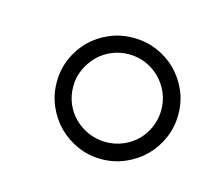

<svg xmlns="http://www.w3.org/2000/svg" viewBox="-48 -552 373 330"><g transform="rotate(15 139.0 -387.0)"><path d="M262.7 -387.2Q262.7 -364.7 254.2 -345Q245.6 -325.2 231 -310.5Q216.3 -295.9 196.5 -287.4Q176.8 -278.8 154.3 -278.8Q131.8 -278.8 112.3 -287.4Q92.8 -295.9 78.1 -310.5Q63.5 -325.2 54.9 -345Q46.4 -364.7 46.4 -387.2Q46.4 -409.7 54.9 -429.4Q63.5 -449.2 78.1 -463.6Q92.8 -478 112.3 -486.3Q131.8 -494.6 154.3 -494.6Q176.8 -494.6 196.5 -486.3Q216.3 -478 231 -463.4Q245.6 -448.7 254.2 -429.2Q262.7 -409.7 262.7 -387.2ZM232.4 -387.2Q232.4 -403.3 226.3 -417.5Q220.2 -431.6 209.5 -442.4Q198.7 -453.1 184.6 -459.2Q170.4 -465.3 154.3 -465.3Q138.2 -465.3 123.8 -459.2Q109.4 -453.1 98.9 -442.4Q88.4 -431.6 82 -417.5Q75.7 -403.3 75.7 -387.2Q75.7 -370.6 81.8 -356.4Q87.9 -342.3 98.6 -331.8Q109.4 -321.3 123.8 -315.2Q138.2 -309.1 154.3 -309.1Q170.4 -309.1 184.8 -315.2Q199.2 -321.3 209.7 -331.8Q220.2 -342.3 226.3 -356.7Q232.4 -371.1 232.4 -387.2Z"/></g></svg>

Font: SakalBharati
Style: Regular
Weight: 400
Designer: CDAC GIST
Foundry: CDAC
Version: 13.02